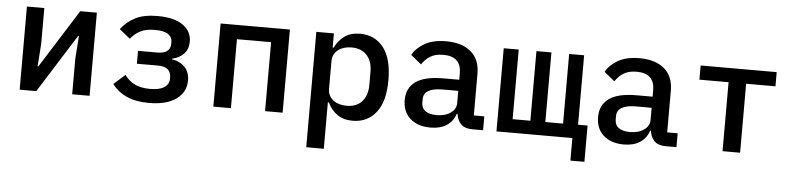

<svg xmlns="http://www.w3.org/2000/svg" viewBox="-44 -757 4889 1187"><g transform="rotate(5 2400.0 -164.0)"><path d="M83 -516H191V-294L181 -154H186L414 -516H517V0H409V-222L419 -362H414L186 0H83Z M886 12Q802 12 746 -14Q690 -40 657 -86L727 -148Q753 -112 790.5 -93.5Q828 -75 885 -75Q945 -75 974 -95Q1003 -115 1003 -147V-157Q1003 -189 983 -206Q963 -223 922 -223H791V-303H911Q953 -303 972.5 -319.5Q992 -336 992 -366V-376Q992 -405 967 -423Q942 -441 884 -441Q830 -441 795 -423.5Q760 -406 734 -373L667 -427Q704 -475 756.5 -501.5Q809 -528 893 -528Q997 -528 1051 -489.5Q1105 -451 1105 -388Q1105 -342 1078.5 -313Q1052 -284 1005 -273V-269Q1056 -261 1085.5 -229.5Q1115 -198 1115 -147Q1115 -75 1055 -31.5Q995 12 886 12Z M1285 -516H1715V0H1606V-428H1394V0H1285Z M1879 -516H1988V-428H1994Q2017 -475 2055 -501.5Q2093 -528 2150 -528Q2241 -528 2295 -460Q2349 -392 2349 -258Q2349 -124 2295 -56Q2241 12 2150 12Q2093 12 2055 -14.5Q2017 -41 1994 -88H1988V200H1879ZM2105 -77Q2167 -77 2200.5 -115Q2234 -153 2234 -216V-300Q2234 -363 2200.5 -401Q2167 -439 2105 -439Q2081 -439 2060 -433Q2039 -427 2023 -415Q2007 -403 1997.5 -385.5Q1988 -368 1988 -344V-172Q1988 -148 1997.5 -130.5Q2007 -113 2023 -101Q2039 -89 2060 -83Q2081 -77 2105 -77Z M2892 0Q2845 0 2821.5 -24Q2798 -48 2793 -87H2788Q2773 -40 2733.5 -14Q2694 12 2633 12Q2554 12 2507 -29.5Q2460 -71 2460 -144Q2460 -219 2515.5 -258.5Q2571 -298 2686 -298H2785V-338Q2785 -443 2674 -443Q2624 -443 2593 -423.5Q2562 -404 2541 -372L2476 -425Q2498 -467 2550 -497.5Q2602 -528 2684 -528Q2782 -528 2838 -481Q2894 -434 2894 -345V-86H2959V0ZM2664 -68Q2717 -68 2751 -92Q2785 -116 2785 -154V-229H2688Q2570 -229 2570 -158V-138Q2570 -103 2595 -85.5Q2620 -68 2664 -68Z M3513 0H3042V-516H3135V-84H3245V-516H3338V-84H3448V-516H3541V-85H3600V140H3513Z M4092 0Q4045 0 4021.5 -24Q3998 -48 3993 -87H3988Q3973 -40 3933.5 -14Q3894 12 3833 12Q3754 12 3707 -29.5Q3660 -71 3660 -144Q3660 -219 3715.5 -258.5Q3771 -298 3886 -298H3985V-338Q3985 -443 3874 -443Q3824 -443 3793 -423.5Q3762 -404 3741 -372L3676 -425Q3698 -467 3750 -497.5Q3802 -528 3884 -528Q3982 -528 4038 -481Q4094 -434 4094 -345V-86H4159V0ZM3864 -68Q3917 -68 3951 -92Q3985 -116 3985 -154V-229H3888Q3770 -229 3770 -158V-138Q3770 -103 3795 -85.5Q3820 -68 3864 -68Z M4445 -428H4264V-516H4736V-428H4554V0H4445Z"/></g></svg>

Font: IBM Plex Mono Medium
Style: Regular
Weight: 500
Monospace: yes
Designer: Mike Abbink, Paul van der Laan, Pieter van Rosmalen
Foundry: Bold Monday
Version: Version 2.3